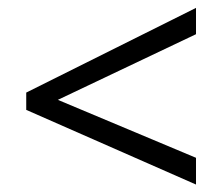

<svg xmlns="http://www.w3.org/2000/svg" viewBox="-20 -585 573 494"><path d="M484.3 -179V-110.2L47.5 -302.3V-346.8L484.3 -564.7V-497L128.9 -328.1Z"/></svg>

Font: KhulaRegular
Style: Regular
Weight: 400
Designer: Erin McLaughlin, Steve Matteson
Version: Version 1.001;PS 1.0;hotconv 1.0.72;makeotf.lib2.5.5900; ttf